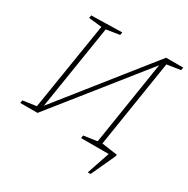

<svg xmlns="http://www.w3.org/2000/svg" viewBox="-189 -858 1160 1187"><g transform="rotate(30 391.0 -265.0)"><path d="M782 -693 779 -673 682 -658 584 -37 696 -21 695 -11 615 163H595L650 0H453L456 -20L552 -34L646 -631L142 0H19L22 -20L118 -34L218 -658L125 -668L128 -688L347 -693L344 -673L249 -658L154 -58L660 -693Z"/></g></svg>

Font: Bitter Pro ExtraLight
Style: Italic
Weight: 275
Italic angle: -9°
Designer: Sol Matas, and Bitter project Authors
Foundry: Sol Matas
Version: Version 1.010